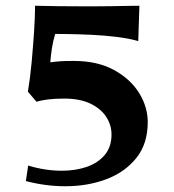

<svg xmlns="http://www.w3.org/2000/svg" viewBox="-20 -640 605 668"><path d="M77 -321Q85 -368 90 -422.5Q95 -477 98.5 -529.5Q102 -582 102 -620Q146 -619 181 -618.5Q216 -618 266 -618Q284 -618 311 -618Q338 -618 368 -618.5Q398 -619 424 -619.5Q450 -620 465 -620L461 -497Q431 -506 386.5 -511.5Q342 -517 296.5 -519Q251 -521 217 -521.5Q183 -522 172 -522Q165 -499 161 -474.5Q157 -450 155 -423Q174 -426 191.5 -427Q209 -428 237 -428Q319 -428 376.5 -396.5Q434 -365 464 -316.5Q494 -268 494 -215Q494 -140 454.5 -90.5Q415 -41 350 -16.5Q285 8 207 8Q139 8 70 -10L78 -64Q137 -46 195 -46Q243 -46 282 -59.5Q321 -73 344.5 -101Q368 -129 368 -172Q368 -205 349.5 -233.5Q331 -262 294.5 -279.5Q258 -297 204 -297Q170 -297 146.5 -294Q123 -291 107 -286Z"/></svg>

Font: Ruwudu
Style: Bold
Weight: 700
Designer: Becca Hirsbrunner Spalinger
Foundry: SIL International
Version: Version 3.000